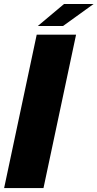

<svg xmlns="http://www.w3.org/2000/svg" viewBox="-20 -958 496 978"><path d="M367.5 -781.5 201.5 0H1L167 -781.5ZM172.5 -825.5 306 -937.5H456.5L301 -825.5Z"/></svg>

Font: Epilogue Black
Style: Italic
Weight: 900
Italic angle: -12°
Designer: Tyler Finck
Foundry: Etcetera Type Co
Version: Version 2.111